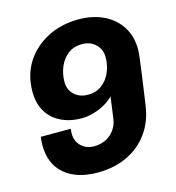

<svg xmlns="http://www.w3.org/2000/svg" viewBox="-106 -786 811 886"><g transform="rotate(-15 300.0 -343.0)"><path d="M253 10Q153 10 95.5 -39Q38 -88 38 -178Q38 -196.5 41 -217.5H184Q183 -210 182.8 -204.5Q182.5 -199 182.5 -194Q182.5 -158 206.5 -134.8Q230.5 -111.5 268 -111.5Q299.5 -111.5 324.2 -124Q349 -136.5 365.5 -159Q382 -181.5 386 -212L400 -313.5Q369 -283.5 326.8 -267.2Q284.5 -251 246.5 -251Q191 -251 148 -272Q105 -293 81.2 -332.5Q57.5 -372 57.5 -428.5Q57.5 -508.5 96.2 -568.5Q135 -628.5 200.8 -662.2Q266.5 -696 348 -696Q416 -696 468 -671Q520 -646 549.5 -600Q579 -554 579 -490.5Q579 -486.5 578.5 -477.8Q578 -469 575 -444.8Q572 -420.5 565.2 -370.2Q558.5 -320 545.5 -232Q535 -157 495.5 -102.8Q456 -48.5 394 -19.2Q332 10 253 10ZM302.5 -348.5Q341 -348.5 368.5 -369Q396 -389.5 410.5 -423.2Q425 -457 425 -495Q425 -533 399.5 -557.2Q374 -581.5 334.5 -581.5Q295.5 -581.5 268.2 -560.8Q241 -540 226.5 -506.2Q212 -472.5 212 -433.5Q212 -395.5 237.5 -372Q263 -348.5 302.5 -348.5Z"/></g></svg>

Font: Chivo Mono Medium
Style: Italic
Weight: 500
Italic angle: -8.05°
Monospace: yes
Designer: Hector Gatti
Foundry: Omnibus-Type
Version: Version 1.008